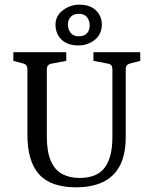

<svg xmlns="http://www.w3.org/2000/svg" viewBox="-20 -792 656 820"><path d="M579 -569V-532L536 -521Q517 -516 517 -498V-209Q517 -132 492 -84.5Q467 -37 419.5 -14.5Q372 8 305 8Q197 8 147 -47.5Q97 -103 97 -217V-498Q97 -516 79 -521L37 -532V-569H263V-532L199 -520Q180 -516 180 -496V-209Q180 -144 197 -105Q214 -66 245.5 -49Q277 -32 319 -32Q395 -32 427.5 -76.5Q460 -121 460 -205V-497Q460 -517 442 -520L379 -532V-569ZM315 -598Q268 -598 242.5 -623Q217 -648 217 -688Q218 -726 249.5 -749Q281 -772 319 -772Q365 -772 390 -747.5Q415 -723 415 -686Q414 -645 384.5 -621.5Q355 -598 315 -598ZM317 -637Q339 -637 351 -649.5Q363 -662 363 -684Q363 -703 352 -718Q341 -733 317 -733Q294 -733 282 -720Q270 -707 270 -687Q270 -668 281 -652.5Q292 -637 317 -637Z"/></svg>

Font: Rasa
Style: Regular
Weight: 400
Designer: Anna Giedrys (Yrsa+Rasa design), David Brezina (Yrsa art-direction, Rasa art-direction, design)
Foundry: Rosetta Type Foundry
Version: Version 2.004